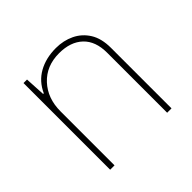

<svg xmlns="http://www.w3.org/2000/svg" viewBox="-135 -667 810 810"><g transform="rotate(-45 270.0 -262.5)"><path d="M92 0V-517H113L118 -426H122Q144 -475 188.5 -500Q233 -525 293 -525Q338 -525 375.5 -507Q413 -489 435.5 -453Q458 -417 458 -361V0H432V-358Q432 -427 393.5 -463.5Q355 -500 287 -500Q211 -500 164.5 -450Q118 -400 118 -322V0Z"/></g></svg>

Font: Noto Sans Thai UI SemCond Thin
Style: Regular
Weight: 100
Width: 4
Designer: Monotype Design Team
Foundry: Monotype Imaging Inc.
Version: Version 2.000